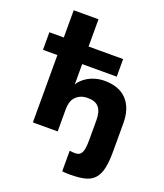

<svg xmlns="http://www.w3.org/2000/svg" viewBox="-163 -807 960 1126"><g transform="rotate(20 317.5 -243.5)"><path d="M100 0H254.7V-140.4Q254.7 -163.3 260.4 -182Q266.1 -200.7 278.6 -214.5Q291.2 -228.3 310 -236.6Q328.8 -244.8 354.8 -244.8Q403 -244.8 424.3 -218.5Q445.7 -192.1 445.7 -139.9V-14.5Q445.7 16.2 442.4 35.7Q439.2 55.2 432.7 65.8Q426.3 76.5 416.7 80.7Q407.2 84.8 394.7 84.8Q386.7 84.8 377.2 84.3Q367.7 83.8 359.7 81.8V210.2Q370.7 212.2 384.7 212.7Q398.7 213.2 409.7 213.2Q466 213.2 502.6 203.7Q539.3 194.2 560.8 169.7Q582.3 145.2 591.3 103.9Q600.3 62.7 600.3 0V-176.6Q600.3 -270 552.3 -321.6Q504.2 -373.2 413.1 -373.2Q382.2 -373.2 356 -365.7Q329.8 -358.3 309.8 -346.2Q289.8 -334.2 275.8 -320.3Q261.9 -306.5 254.7 -293.2V-420.3H470.3V-530H254.7V-700H100V-530H10V-420.3H100Z"/></g></svg>

Font: Golos Text VF
Style: Regular
Weight: 400
Designer: A.Korolkova, Vitaly Kuzmin
Foundry: ParaType Ltd
Version: Version 2.005